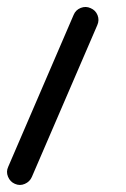

<svg xmlns="http://www.w3.org/2000/svg" viewBox="-56 -303 359 547"><path d="M202.1 -279.8Q216.3 -273.9 221.9 -259.8Q227.5 -245.6 221.2 -231.4L34.7 201.2Q28.8 214.8 14.6 220.9Q0.5 227.1 -13.7 220.7Q-27.3 214.8 -33.2 200.4Q-39.1 186 -32.7 172.4L153.8 -260.7Q159.7 -274.9 174.1 -280.5Q188.5 -286.1 202.1 -279.8Z"/></svg>

Font: Mikhak Regular
Style: Regular
Weight: 400
Designer: Amin Abedi
Version: Version 3.3